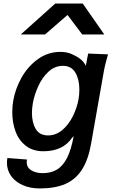

<svg xmlns="http://www.w3.org/2000/svg" viewBox="-20 -852 640 1079"><path d="M19 62.5Q19 51 21.5 36L131.5 44.5Q130 52 130 58.5Q130 89 155.5 105Q181 121 220 121Q266.5 121 300 101Q333.5 81 356.8 35.5Q380 -10 394 -86.5L385.5 -78.5Q334 -2 224 -2Q165 -2 125.5 -32.5Q86 -63 67.5 -112.8Q49 -162.5 49 -221.5Q49 -257.5 54.5 -287Q66 -353.5 101.5 -416.5Q137 -479.5 193.5 -520Q250 -560.5 320 -560.5Q354.5 -560.5 382.8 -548.2Q411 -536 430.5 -521Q442.5 -512.5 451.2 -500.5Q460 -488.5 462 -481.5L475.5 -551L587 -546.5Q580.5 -523.5 574 -498.5Q567.5 -473.5 564 -453.5L492 -45Q476 46.5 440.2 101.8Q404.5 157 346.8 182Q289 207 203.5 207Q150 207 108 188.5Q66 170 42.5 137.2Q19 104.5 19 62.5ZM421.5 -294.5Q426 -321 426 -348.5Q426 -406 403.5 -444Q381 -482 333.5 -482Q288.5 -482 253.2 -449.8Q218 -417.5 195.8 -369.2Q173.5 -321 164.5 -272Q159.5 -243 159.5 -217.5Q159.5 -163 181 -127Q202.5 -91 250 -91Q294 -91 330 -121.2Q366 -151.5 389.2 -198.5Q412.5 -245.5 421.5 -294.5ZM290.5 -832H445L566 -658.5H442L359.5 -768L233.5 -658.5H97Z"/></svg>

Font: JuliaMono SemiBoldItalic
Style: Regular
Weight: 600
Italic angle: -9°
Monospace: yes
Designer: cormullion
Foundry: corm
Version: Version 0.049; ttfautohint (v1.8.4)